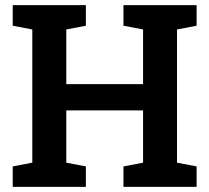

<svg xmlns="http://www.w3.org/2000/svg" viewBox="-20 -731 819 751"><path d="M29.8 0V-80.1L106.4 -94.7V-615.7L29.8 -630.4V-710.9H315.9V-630.4L239.3 -615.7V-401.9H539.6V-615.7L462.9 -630.4V-710.9H749V-630.4L672.4 -615.7V-94.7L749 -80.1V0H462.9V-80.1L539.6 -94.7V-299.3H239.3V-94.7L315.9 -80.1V0Z"/></svg>

Font: Roboto Slab SemiBold
Style: Regular
Weight: 600
Designer: Google
Version: Version 2.001; ttfautohint (v1.8.3)